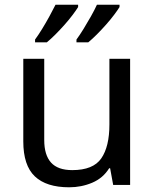

<svg xmlns="http://www.w3.org/2000/svg" viewBox="-20 -786 658 816"><path d="M533 -536V0H461L448 -71H444Q418 -29 372 -9.5Q326 10 274 10Q177 10 128 -36.5Q79 -83 79 -185V-536H168V-191Q168 -127 197 -95Q226 -63 287 -63Q376 -63 410.5 -113Q445 -163 445 -257V-536ZM488 -756Q480 -743 465 -723Q450 -703 430.5 -681Q411 -659 391.5 -639.5Q372 -620 355 -606H305V-618Q319 -637 335 -663Q351 -689 366.5 -716.5Q382 -744 392 -766H488ZM312 -756Q304 -743 289 -723Q274 -703 254.5 -681Q235 -659 215.5 -639.5Q196 -620 179 -606H129V-618Q143 -637 159 -663Q175 -689 190 -716.5Q205 -744 216 -766H312Z"/></svg>

Font: Noto Sans Sundanese
Style: Regular
Weight: 400
Designer: Monotype Design Team (Regular), Sérgio L. Martins (other weights)
Foundry: Monotype Imaging Inc.
Version: Version 2.003